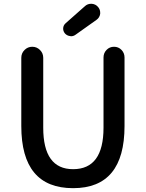

<svg xmlns="http://www.w3.org/2000/svg" viewBox="-20 -984 772 1017"><path d="M367.2 12.7Q92.8 12.7 92.8 -316.4V-677.7Q92.8 -702.1 109.9 -719.2Q127 -736.3 150.9 -736.3Q174.8 -736.3 191.9 -719.2Q209 -702.1 209 -677.7V-307.6Q209 -87.9 367.2 -87.9Q528.3 -87.9 528.3 -307.6V-679.7Q528.3 -703.1 544.4 -719.7Q560.5 -736.3 584 -736.3Q607.4 -736.3 623.5 -719.7Q639.6 -703.1 639.6 -679.7V-316.4Q639.6 12.7 367.2 12.7ZM379.9 -799.8Q369.1 -792 356.4 -792Q353.5 -792 350.6 -793Q335 -794.9 324.2 -806.6Q314.5 -818.4 314.5 -832Q314.5 -849.6 328.1 -861.3L430.7 -952.1Q444.3 -963.9 461.9 -963.9Q463.9 -963.9 466.8 -963.9Q487.3 -961.9 500 -946.3Q510.7 -933.6 510.7 -917Q510.7 -914.1 510.7 -911.1Q507.8 -890.6 491.2 -878.9Z"/></svg>

Font: Gen Jyuu GothicX Medium
Style: Regular
Weight: 500
Designer: Ryoko NISHIZUKA (kana &amp; ideographs); Paul D. Hunt (Latin, Greek &amp; Cyrillic); Wenlong ZHANG (bopomofo); Sandoll C
Version: Version 1.058.20140828